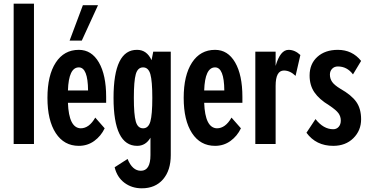

<svg xmlns="http://www.w3.org/2000/svg" viewBox="-20 -780 2003 1040"><path d="M54 -760H164V0H54Z M357 -560 429 -752H511L423 -560ZM407 -510Q476 -510 515.5 -442Q555 -374 555 -255V-223H348Q353 -87 417 -85Q463 -85 496 -143L547 -85Q527 -43 490.5 -16.5Q454 10 407 10Q327 10 282 -59Q237 -128 237 -250Q237 -372 282 -441Q327 -510 407 -510ZM348 -290H457Q456 -415 407 -415Q352 -415 348 -290Z M748 240Q694 240 654 210Q614 180 601 126L671 81Q697 145 743 145Q795 145 795 60V-34Q769 10 723 10Q595 10 595 -250Q595 -512 723 -510Q775 -510 801 -454L810 -500H905V60Q905 143 863 191.5Q821 240 748 240ZM715.5 -122Q726 -85 755 -85Q784 -85 794.5 -122Q805 -159 805 -250Q805 -341 794.5 -378Q784 -415 755 -415Q726 -415 715.5 -378Q705 -341 705 -250Q705 -159 715.5 -122Z M1145 -510Q1214 -510 1253.5 -442Q1293 -374 1293 -255V-223H1086Q1091 -87 1155 -85Q1201 -85 1234 -143L1285 -85Q1265 -43 1228.5 -16.5Q1192 10 1145 10Q1065 10 1020 -59Q975 -128 975 -250Q975 -372 1020 -441Q1065 -510 1145 -510ZM1086 -290H1195Q1194 -415 1145 -415Q1090 -415 1086 -290Z M1581 -369Q1551 -398 1518 -398Q1473 -398 1473 -315V0H1363V-500H1473V-423Q1498 -510 1543 -510Q1577 -510 1607 -482Z M1810 -510Q1888 -510 1936 -450L1892 -377Q1860 -420 1810 -420Q1791 -420 1779 -407.5Q1767 -395 1767 -376Q1767 -354 1779 -336.5Q1791 -319 1824 -299Q1884 -265 1910 -228Q1936 -191 1936 -134Q1936 -73 1894 -31.5Q1852 10 1785 10Q1692 10 1640 -61L1689 -135Q1732 -80 1785 -80Q1803 -80 1814.5 -93Q1826 -106 1826 -127Q1826 -149 1813.5 -166.5Q1801 -184 1762 -210Q1709 -242 1683 -280Q1657 -318 1657 -371Q1657 -434 1699 -472Q1741 -510 1810 -510Z"/></svg>

Font: Gully ECD Medium
Style: Regular
Weight: 500
Width: 2
Designer: jaikishan Patel
Foundry: MagicType
Version: Version 1.000;Glyphs 3.2 (3242)